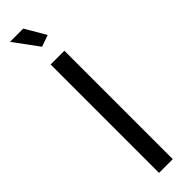

<svg xmlns="http://www.w3.org/2000/svg" viewBox="-314 -903 889 889"><g transform="rotate(-45 130.0 -458.5)"><path d="M85 0V-710H175V0ZM26 -917H113L172 -816L115 -796Z"/></g></svg>

Font: Raleway Thin Medium
Style: Regular
Weight: 500
Version: Version 4.026